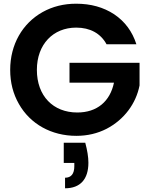

<svg xmlns="http://www.w3.org/2000/svg" viewBox="-20 -727 809 1036"><path d="M82 -166C143 -58 257 6 392 6C452 6 506 -7 555 -32C651 -82 714 -169 733 -266V-388H355V-281H595C574 -180 504 -120 397 -120C267 -120 179 -209 179 -350C179 -488 267 -578 391 -578C466 -578 523 -547 555 -488H716C694 -557 654 -611 596 -650C538 -688 470 -707 391 -707C324 -707 264 -692 210 -662C101 -601 35 -487 35 -350C35 -281 51 -220 82 -166ZM381 152V170C381 211 364 232 331 232V289C414 289 457 239 457 151C457 120 451 84 440 43H324V152Z"/></svg>

Font: Poppins SemiBold
Style: Regular
Weight: 600
Designer: Ninad Kale (Devanagari), Jonny Pinhorn (Latin)
Foundry: Indian Type Foundry
Version: 4.004